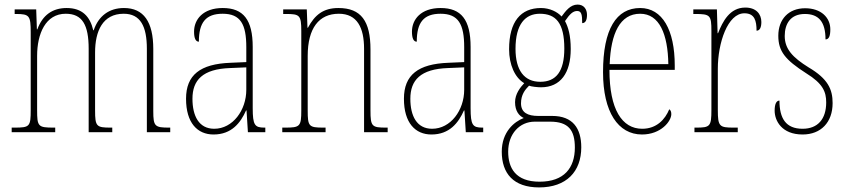

<svg xmlns="http://www.w3.org/2000/svg" viewBox="-20 -577 3697 838"><path d="M31 0H221V-20H214C146 -20 142 -25 142 -97V-333C142 -430 179 -517 267 -517C339 -517 367 -469 367 -364V0H470V-20H463C401 -20 395 -25 395 -95V-348C395 -441 428 -517 520 -517C593 -517 621 -462 621 -364V0H723V-20H719C656 -20 649 -25 649 -92V-363C649 -482 607 -542 521 -542C456 -542 410 -507 389 -445H387C373 -505 339 -542 271 -542C210 -542 166 -512 143 -449H141L138 -536H44V-516H50C109 -516 114 -508 114 -435V-97C114 -25 110 -20 44 -20H31Z M912 10C991 10 1030 -41 1054 -95H1056L1062 0H1138V-20H1134C1092 -20 1083 -31 1083 -105V-372C1083 -491 1042 -542 952 -542C866 -542 827 -492 827 -439C827 -410 834 -395 848 -395C848 -479 878 -517 952 -517C1030 -517 1055 -471 1055 -371V-306L986 -303C854 -298 792 -250 792 -146C792 -40 842 10 912 10ZM915 -15C848 -15 820 -71 820 -146C820 -227 864 -276 985 -280L1055 -283V-185C1055 -96 996 -15 915 -15Z M1212 0H1401V-20H1392C1328 -20 1323 -25 1323 -95V-333C1323 -454 1372 -517 1459 -517C1539 -517 1569 -456 1569 -364V0H1672V-20H1665C1603 -20 1597 -25 1597 -95V-361C1597 -485 1556 -542 1457 -542C1391 -542 1354 -512 1324 -456H1322L1319 -536H1216V-516H1228C1288 -516 1295 -511 1295 -441V-95C1295 -25 1289 -20 1225 -20H1212Z M1863 10C1942 10 1981 -41 2005 -95H2007L2013 0H2089V-20H2085C2043 -20 2034 -31 2034 -105V-372C2034 -491 1993 -542 1903 -542C1817 -542 1778 -492 1778 -439C1778 -410 1785 -395 1799 -395C1799 -479 1829 -517 1903 -517C1981 -517 2006 -471 2006 -371V-306L1937 -303C1805 -298 1743 -250 1743 -146C1743 -40 1793 10 1863 10ZM1866 -15C1799 -15 1771 -71 1771 -146C1771 -227 1815 -276 1936 -280L2006 -283V-185C2006 -96 1947 -15 1866 -15Z M2333 241C2452 241 2517 172 2517 66C2517 -17 2480 -71 2390 -71H2329C2284 -71 2254 -85 2254 -126C2254 -163 2271 -185 2289 -203C2299 -199 2326 -196 2341 -196C2427 -196 2471 -259 2471 -363C2471 -423 2460 -459 2446 -485C2467 -516 2481 -529 2499 -529C2518 -529 2521 -513 2521 -476C2535 -476 2542 -489 2542 -512C2542 -536 2529 -557 2501 -557C2469 -557 2449 -529 2431 -505C2413 -525 2380 -542 2341 -542C2253 -542 2202 -483 2202 -362C2202 -295 2227 -238 2268 -214C2251 -196 2228 -167 2228 -131C2228 -92 2246 -71 2266 -62C2224 -46 2170 -1 2170 85C2170 180 2221 241 2333 241ZM2338 -220C2269 -220 2230 -269 2230 -364C2230 -472 2273 -517 2336 -517C2406 -517 2443 -477 2443 -365C2443 -265 2407 -220 2338 -220ZM2335 216C2230 216 2198 156 2198 85C2198 7 2248 -46 2314 -46H2381C2461 -46 2489 -9 2489 67C2489 156 2442 216 2335 216Z M2782 10C2865 10 2910 -48 2910 -79C2910 -91 2906 -97 2901 -100C2883 -56 2846 -15 2783 -15C2695 -15 2640 -99 2640 -272H2925V-291C2925 -446 2871 -542 2774 -542C2670 -542 2612 -450 2612 -262C2612 -88 2678 10 2782 10ZM2897 -297H2641C2646 -431 2686 -517 2774 -517C2858 -517 2895 -428 2897 -297Z M3011 0H3200V-20H3182C3120 -20 3113 -25 3113 -97V-277C3113 -390 3156 -519 3229 -519C3274 -519 3282 -486 3282 -443C3297 -443 3303 -459 3303 -481C3303 -516 3280 -544 3233 -544C3165 -544 3134 -483 3114 -432H3112L3109 -536H3006V-516H3013C3080 -516 3085 -511 3085 -441V-97C3085 -25 3079 -20 3018 -20H3011Z M3483 10C3563 10 3614 -43 3614 -127C3614 -187 3594 -233 3509 -283C3440 -326 3405 -363 3405 -420C3405 -474 3431 -516 3493 -516C3553 -516 3583 -482 3583 -405C3598 -405 3604 -420 3604 -449C3604 -500 3564 -541 3494 -541C3422 -541 3377 -493 3377 -421C3377 -353 3407 -316 3499 -257C3572 -212 3586 -176 3586 -130C3586 -57 3549 -15 3483 -15C3410 -15 3382 -60 3382 -138C3369 -138 3361 -124 3361 -94C3361 -50 3392 10 3483 10Z"/></svg>

Font: Noto Serif Myanmar Condensed Thin
Style: Regular
Weight: 100
Width: 3
Designer: Ben Mitchell and the Monotype Design Team
Foundry: Monotype Imaging Inc.
Version: Version 2.106